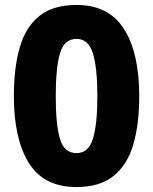

<svg xmlns="http://www.w3.org/2000/svg" viewBox="-20 -745 618 775"><path d="M542 -357Q542 -242 517.5 -160Q493 -78 437.5 -34Q382 10 289 10Q157 10 96.5 -87Q36 -184 36 -357Q36 -472 60 -554.5Q84 -637 139.5 -681Q195 -725 289 -725Q419 -725 480.5 -628Q542 -531 542 -357ZM205 -357Q205 -242 222 -184.5Q239 -127 289 -127Q337 -127 355 -184.5Q373 -242 373 -357Q373 -471 355 -529.5Q337 -588 289 -588Q239 -588 222 -529.5Q205 -471 205 -357Z"/></svg>

Font: Noto Sans Gujarati UI ExtraBold
Style: Regular
Weight: 800
Designer: Jelle Bosma - Monotype Design Team, Universal Thirst
Foundry: Monotype Imaging Inc.
Version: Version 2.106; ttfautohint (v1.8.4.7-5d5b)